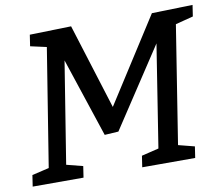

<svg xmlns="http://www.w3.org/2000/svg" viewBox="-77 -794 1036 889"><g transform="rotate(-10 441.0 -350.0)"><path d="M7 0 15 -53 113 -76 93 -59 186 -639 198 -622 108 -642 116 -695 311 -700 442 -281H425L690 -695L882 -700L874 -647L777 -622L793 -641L701 -59L693 -75L779 -53L771 0H522L530 -53L629 -77L608 -54L692 -588L708 -586L442 -182L377 -178L241 -588L260 -589L175 -59L168 -75L254 -53L246 0Z"/></g></svg>

Font: Bitter Thin Medium
Style: Italic
Weight: 500
Italic angle: -9°
Version: Version 3.021